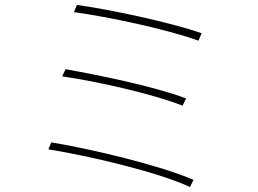

<svg xmlns="http://www.w3.org/2000/svg" viewBox="-20 -751 1040 774"><path d="M290 -731 278 -702C413 -684 654 -633 780 -587L793 -617C667 -661 418 -714 290 -731ZM244 -472 231 -443C366 -424 598 -372 716 -325L730 -354C606 -402 375 -449 244 -472ZM187 -177 175 -149C337 -123 616 -58 746 3L760 -26C624 -85 350 -150 187 -177Z"/></svg>

Font: Harano Aji Gothic CN ExtraLight
Style: Regular
Weight: 250
Foundry: Masamichi Hosoda
Version: HaranoAjiGothicCN-ExtraLight version 20230610;ttx 4.39.4